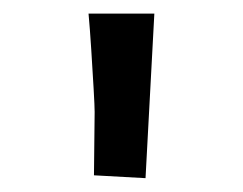

<svg xmlns="http://www.w3.org/2000/svg" viewBox="-20 -725 358 283"><path d="M194.5 -462.4 118.5 -466.6 119.5 -560Q119.5 -568 118 -594.3Q116.5 -620.5 114.5 -651.9Q112.5 -683.2 110.5 -705H207.5Z"/></svg>

Font: Andada Pro
Style: Regular
Weight: 400
Designer: Carolina Giovagnoli
Foundry: Huerta Tipografica
Version: Version 3.003